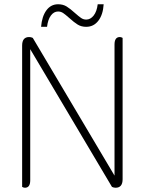

<svg xmlns="http://www.w3.org/2000/svg" viewBox="-20 -878 680 902"><path d="M84 0V-664Q84 -704 117 -704Q126 -704 134 -700L518 -53V-669Q518 -704 543 -704Q549 -704 556 -700V-36Q556 4 523 4Q514 4 506 0L122 -647V-31Q122 4 97 4Q91 4 84 0ZM253 -858Q276 -858 293 -847.5Q310 -837 332 -817Q350 -801 361 -793.5Q372 -786 385 -786Q405 -786 420 -805Q435 -824 439 -858H467Q464 -809 442 -780.5Q420 -752 385 -752Q362 -752 345 -762.5Q328 -773 306 -793Q288 -809 277 -816.5Q266 -824 253 -824Q233 -824 219 -805Q205 -786 201 -752H173Q177 -801 198 -829.5Q219 -858 253 -858Z"/></svg>

Font: Thasadith
Style: Regular
Weight: 400
Designer: Cadson Demak Co.,Ltd.
Foundry: Cadson Demak Co.,Ltd.
Version: Version 1.000; ttfautohint (v1.6)